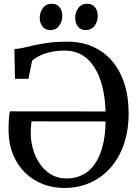

<svg xmlns="http://www.w3.org/2000/svg" viewBox="-20 -968 720 1000"><path d="M314.5 11Q256.5 11 204.5 -8.8Q152.5 -28.5 112.8 -66.5Q73 -104.5 49.5 -159.5Q26 -214.5 24.5 -285.5Q24.5 -316.5 26 -343.5Q27.5 -370.5 31 -388L530 -387.5Q526.5 -484.5 501.2 -555.5Q476 -626.5 429.8 -665.5Q383.5 -704.5 317 -704.5Q274 -704.5 240.2 -696.2Q206.5 -688 183.2 -676Q160 -664 147.5 -652.5L128 -557.5H58L55 -712.5Q77 -713.5 103 -719.5Q129 -725.5 161.5 -733Q194 -740.5 235.5 -745.8Q277 -751 330.5 -751Q404 -751 463 -725Q522 -699 563.8 -650.2Q605.5 -601.5 627.8 -532.5Q650 -463.5 650 -378Q650 -288.5 625.2 -216.8Q600.5 -145 555.5 -94.2Q510.5 -43.5 449.2 -16.2Q388 11 314.5 11ZM327 -38.5Q372.5 -38.5 409.5 -57Q446.5 -75.5 473 -112.8Q499.5 -150 514.2 -205.8Q529 -261.5 530 -335.5L144 -336Q142.5 -322.5 141.2 -307.2Q140 -292 140 -274.5Q140 -235.5 151.2 -194Q162.5 -152.5 185.8 -117.2Q209 -82 244.2 -60.2Q279.5 -38.5 327 -38.5ZM241.5 -811.5Q215 -811.5 201 -830Q187 -848.5 187 -875Q187 -903.5 203.2 -926Q219.5 -948.5 249 -948.5H250Q276.5 -948.5 290.5 -930Q304.5 -911.5 304.5 -885.5Q304.5 -856.5 288.2 -834Q272 -811.5 242.5 -811.5ZM426 -811.5Q400 -811.5 385.8 -830Q371.5 -848.5 371.5 -875Q371.5 -903.5 387.8 -926Q404 -948.5 433.5 -948.5H434.5Q461 -948.5 475 -930Q489 -911.5 489 -885.5Q489 -856.5 472.8 -834Q456.5 -811.5 427 -811.5Z"/></svg>

Font: Merriweather 48pt
Style: Regular
Weight: 400
Version: Version 2.100